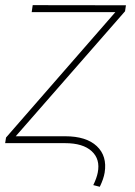

<svg xmlns="http://www.w3.org/2000/svg" viewBox="-29 -548 518 735"><path d="M-5.9 -21.5 412.6 -501.5H92.3L96.2 -528.3L453.1 -527.8L449.7 -504.9L31.2 -26.4H220.2Q301.3 -26.4 341.6 11.5Q381.8 49.3 371.6 112.8Q367.7 136.7 353 167L328.1 160.6Q341.3 133.3 345.2 112.8Q355.5 61.5 322 30.8Q288.6 0 220.2 0H-9.3Z"/></svg>

Font: Roboto Thin
Style: Italic
Weight: 250
Italic angle: -12°
Designer: Google
Version: Version 2.134; 2016